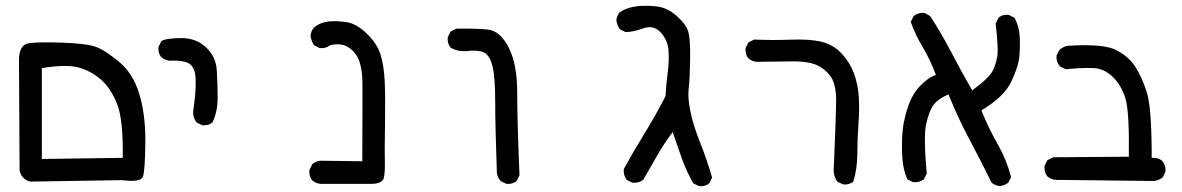

<svg xmlns="http://www.w3.org/2000/svg" viewBox="-20 -511 4040 656"><path d="M85.9 109.4Q70.3 107.4 59.6 96.2Q48.8 85 46.9 69.3L44.9 -301.8Q43.9 -358.4 78.6 -363.3Q113.3 -368.2 193.8 -365.2Q274.4 -362.3 305.7 -351.6Q336.9 -340.8 385.7 -300.8Q434.6 -260.7 456.1 -189.5Q477.5 -118.2 476.6 -24.4Q475.6 69.3 468.8 91.3Q461.9 113.3 397.5 104.5ZM399.4 28.3Q401.4 -102.5 379.9 -156.2Q358.4 -210 324.7 -239.3Q291 -268.6 248.5 -280.3Q206.1 -292 123 -278.3V32.2Z M670.9 -83 651.4 -92.8Q639.6 -108.4 639.6 -127.9Q643.6 -155.3 646.5 -183.6Q649.4 -211.9 648.4 -242.2Q647.5 -272.5 632.3 -289.1Q617.2 -305.7 558.6 -303.7Q543 -305.7 531.2 -315.4Q519.5 -329.1 521.5 -350.6L531.2 -370.1Q543 -379.9 596.2 -380.9Q649.4 -381.8 683.6 -349.6Q717.8 -317.4 720.7 -270.5Q723.6 -223.6 723.6 -176.8Q723.6 -129.9 706.1 -92.8Q692.4 -81.1 670.9 -83Z M1074.2 117.2Q1058.6 115.2 1046.9 105.5Q1035.2 91.8 1037.1 70.3L1046.9 49.8Q1058.6 40 1074.2 38.1L1217.8 40Q1218.8 -187.5 1218.3 -228Q1217.8 -268.6 1209 -297.9Q1200.2 -327.1 1174.3 -346.7Q1148.4 -366.2 1107.4 -356.4Q1093.8 -344.7 1072.3 -346.7L1052.7 -356.4Q1043 -372.1 1041 -389.6Q1043 -405.3 1052.7 -417Q1074.2 -434.6 1101.6 -437.5Q1128.9 -440.4 1163.1 -435.5Q1197.3 -430.7 1232.9 -396.5Q1268.6 -362.3 1280.3 -324.2Q1292 -286.1 1294.4 -232.9Q1296.9 -179.7 1295.4 -86.4Q1293.9 6.8 1294.9 41.5Q1295.9 76.2 1291.5 96.7Q1287.1 117.2 1246.6 117.2Q1206.1 117.2 1074.2 117.2Z M1710 117.2 1690.4 107.4Q1679.7 95.7 1677.7 80.1Q1671.9 -81.1 1671.9 -166Q1671.9 -251 1662.1 -287.1Q1652.3 -323.2 1632.8 -332Q1613.3 -340.8 1579.1 -336.9Q1544.9 -333 1519.5 -348.6Q1507.8 -362.3 1509.8 -383.8L1519.5 -403.3L1539.1 -413.1Q1602.5 -414.1 1645.5 -410.2Q1688.5 -406.2 1717.8 -349.1Q1747.1 -292 1747.1 -196.3Q1747.1 -100.6 1754.9 87.9L1745.1 107.4Q1731.4 119.1 1710 117.2Z M2368.2 125 2348.6 115.2Q2325.2 74.2 2309.6 30.3Q2293.9 -13.7 2278.3 -59.6Q2248 -19.5 2224.6 21.5Q2201.2 62.5 2177.7 103.5Q2162.1 115.2 2140.6 113.3L2121.1 103.5Q2109.4 87.9 2111.3 66.4Q2144.5 5.9 2181.6 -54.2Q2218.8 -114.3 2253.9 -182.6Q2255.9 -223.6 2261.2 -262.7Q2266.6 -301.8 2264.2 -337.9Q2261.7 -374 2237.3 -400.4Q2212.9 -426.8 2177.7 -414.1Q2142.6 -401.4 2117.2 -401.4L2097.7 -411.1Q2087.9 -424.8 2085.9 -442.4Q2087.9 -458 2097.7 -469.7Q2123 -485.4 2153.3 -489.3Q2183.6 -493.2 2221.7 -489.3Q2259.8 -485.4 2292.5 -456.1Q2325.2 -426.8 2332 -401.4Q2338.9 -376 2337.9 -307.6Q2336.9 -239.3 2333 -208Q2329.1 -176.8 2338.9 -129.9Q2348.6 -83 2372.1 -23.9Q2395.5 35.2 2413.1 95.7L2403.3 115.2Q2389.6 127 2368.2 125Z M2860.4 119.1 2840.8 109.4Q2825.2 87.9 2829.1 56.6Q2836.9 -133.8 2836.9 -169.9Q2836.9 -206.1 2827.1 -232.4Q2817.4 -258.8 2786.1 -280.3Q2754.9 -301.8 2688 -301.3Q2621.1 -300.8 2564.5 -299.8Q2548.8 -301.8 2537.1 -311.5Q2525.4 -325.2 2527.3 -346.7L2537.1 -366.2L2556.6 -376Q2618.2 -373 2682.6 -375.5Q2747.1 -377.9 2787.1 -368.2Q2827.1 -358.4 2855.5 -328.1Q2883.8 -297.9 2897.5 -260.7Q2911.1 -223.6 2914.1 -181.6Q2917 -139.6 2913.1 -87.9Q2909.2 -36.1 2909.2 14.2Q2909.2 64.5 2895.5 109.4Q2881.8 121.1 2860.4 119.1Z M3395.5 125Q3379.9 123 3368.2 113.3Q3331.1 38.1 3291.5 -36.1Q3252 -110.4 3220.7 -188.5Q3185.5 -173.8 3169.9 -152.8Q3154.3 -131.8 3144.5 -87.9Q3134.8 -43.9 3146.5 82L3136.7 101.6Q3121.1 113.3 3099.6 111.3L3080.1 101.6Q3066.4 70.3 3063.5 34.7Q3060.5 -1 3062.5 -45.9Q3064.5 -90.8 3080.1 -139.6Q3095.7 -188.5 3124 -217.8Q3152.3 -247.1 3177.7 -254.9Q3158.2 -307.6 3132.8 -349.6Q3107.4 -391.6 3091.8 -436.5L3101.6 -456.1Q3117.2 -468.8 3138.7 -466.8L3158.2 -456.1Q3197.3 -395.5 3231 -331.1Q3264.6 -266.6 3301.8 -202.1Q3362.3 -247.1 3373 -271.5Q3383.8 -295.9 3387.7 -320.3Q3391.6 -344.7 3381.8 -430.7L3391.6 -450.2Q3405.3 -462.9 3426.8 -460L3446.3 -450.2Q3461.9 -420.9 3463.9 -387.7Q3465.8 -354.5 3462.9 -319.3Q3460 -284.2 3435.1 -231.9Q3410.2 -179.7 3333 -133.8Q3358.4 -71.3 3388.7 -18.6Q3418.9 34.2 3434.6 93.8L3424.8 113.3Q3411.1 123 3395.5 125Z M3922.9 107.4 3585.9 103.5Q3570.3 101.6 3558.6 91.8Q3546.9 78.1 3548.8 55.7L3558.6 36.1L3578.1 26.4L3836.9 24.4Q3838.9 -129.9 3825.2 -174.8Q3811.5 -219.7 3782.2 -248Q3752.9 -276.4 3717.3 -278.3Q3681.6 -280.3 3621.1 -274.4L3601.6 -284.2Q3587.9 -299.8 3589.8 -321.3L3599.6 -340.8Q3611.3 -350.6 3627 -354.5Q3751 -362.3 3793.9 -339.8Q3836.9 -317.4 3859.4 -282.2Q3881.8 -247.1 3898.4 -195.3Q3915 -143.6 3915 28.3Q3936.5 26.4 3950.2 38.1Q3963.9 53.7 3961.9 76.2L3952.1 95.7Q3938.5 105.5 3922.9 107.4Z"/></svg>

Font: JasonHandwriting2
Style: Regular
Weight: 400
Version: Version 1.05.10